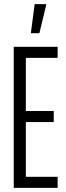

<svg xmlns="http://www.w3.org/2000/svg" viewBox="-20 -916 323 936"><path d="M47 0V-688H261V-634H106V-375H242V-321H106V-54H261V0ZM131 -754V-759L149 -896H205V-891L172 -754Z"/></svg>

Font: Saira UltraCondensed
Style: Regular
Weight: 400
Width: 1
Designer: Hector Gatti with collaboration of the Omnibus-Type team
Foundry: Omnibus-Type
Version: Version 1.101